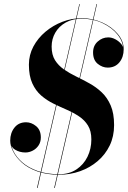

<svg xmlns="http://www.w3.org/2000/svg" viewBox="-20 -850 632 950"><path d="M273 14.5Q210 14.5 163.8 -2.2Q117.5 -19 88.2 -45.5Q59 -72 44.8 -100.8Q30.5 -129.5 30.5 -154Q30.5 -192 51.5 -218.5Q72.5 -245 109 -245Q135.5 -245 158.8 -225.8Q182 -206.5 182 -170Q182 -147.5 171 -130.8Q160 -114 142.2 -104.8Q124.5 -95.5 105.5 -95.5Q77.5 -95.5 54.5 -109.5Q31.5 -123.5 31.5 -154H33Q33 -130 47 -101.2Q61 -72.5 90.2 -46.8Q119.5 -21 165 -4.5Q210.5 12 273 12Q322 12 357.8 -11.5Q393.5 -35 412.8 -74.2Q432 -113.5 432 -160Q432 -202 415.2 -229Q398.5 -256 371 -274.2Q343.5 -292.5 310.8 -306.8Q278 -321 244.8 -337.2Q211.5 -353.5 184 -377.2Q156.5 -401 139.8 -437.8Q123 -474.5 123 -530Q123 -578 145.2 -619.8Q167.5 -661.5 205 -693Q242.5 -724.5 288.8 -742.2Q335 -760 384 -760Q438 -760 485.5 -738.8Q533 -717.5 562.5 -682.2Q592 -647 592 -606.5Q592 -567.5 570.8 -541.5Q549.5 -515.5 513 -515.5Q486.5 -515.5 463.5 -534.2Q440.5 -553 440.5 -590.5Q440.5 -624 463.5 -644.5Q486.5 -665 515.5 -665Q533.5 -665 551 -655.5Q568.5 -646 579.8 -632.2Q591 -618.5 591 -606.5H589.5Q589.5 -644 561.8 -678.8Q534 -713.5 487.5 -735.5Q441 -757.5 384 -757.5Q338.5 -757.5 305 -738.5Q271.5 -719.5 253.5 -688.2Q235.5 -657 235.5 -619.5Q235.5 -579 252.2 -552.2Q269 -525.5 296.5 -506.5Q324 -487.5 357 -471.5Q390 -455.5 423 -437.2Q456 -419 483.5 -393Q511 -367 527.8 -328Q544.5 -289 544.5 -231Q544.5 -175 522.8 -130Q501 -85 463.2 -52.8Q425.5 -20.5 376.5 -3Q327.5 14.5 273 14.5ZM163 80 372.5 -830H375L166 80ZM248 80 457.5 -830H460L251 80Z"/></svg>

Font: Bodoni Moda 72pt SemiBold
Style: Italic
Weight: 600
Italic angle: -13°
Designer: Owen Earl
Foundry: indestructible type
Version: Version 2.004